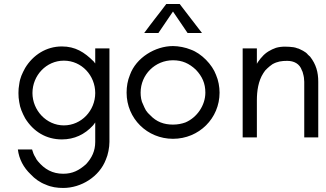

<svg xmlns="http://www.w3.org/2000/svg" viewBox="-20 -680 1615 950"><path d="M138.7 59.6H68.4C74.2 107.4 96.7 149.4 131.8 182.6C151.4 204.1 178.7 223.6 206.1 233.4C233.4 246.1 263.7 250 293 250C381.8 250 471.7 194.3 503.9 109.4C514.6 85.9 521.5 48.8 521.5 22.5V-440.4H451.2V-366.2C450.2 -367.2 449.2 -368.2 448.2 -369.1L446.3 -373C445.3 -374 444.3 -375 443.4 -376C397.5 -421.9 352.5 -450.2 286.1 -450.2C209 -450.2 143.6 -408.2 104.5 -343.8C89.8 -316.4 79.1 -294.9 75.2 -263.7C72.3 -249 71.3 -234.4 71.3 -219.7C71.3 -204.1 72.3 -189.5 75.2 -174.8C79.1 -145.5 90.8 -120.1 104.5 -94.7C145.5 -28.3 209 9.8 286.1 9.8C347.7 9.8 399.4 -14.6 440.4 -59.6C441.4 -60.5 442.4 -62.5 443.4 -63.5C444.3 -64.5 445.3 -66.4 446.3 -67.4C447.3 -68.4 450.2 -72.3 451.2 -74.2V22.5C451.2 66.4 434.6 101.6 405.3 132.8C371.1 163.1 338.9 179.7 293 179.7C239.3 179.7 200.2 157.2 167 117.2C162.1 111.3 158.2 105.5 155.3 98.6C147.5 86.9 142.6 73.2 138.7 59.6ZM451.2 -219.7C451.2 -132.8 382.8 -59.6 295.9 -59.6C209 -59.6 140.6 -134.8 140.6 -219.7C140.6 -306.6 209 -379.9 295.9 -379.9C384.8 -379.9 451.2 -305.7 451.2 -219.7Z M835.9 -623C872.1 -570.3 895.5 -535.2 908.2 -516.6H979.5C960.9 -541 942.4 -564.5 923.8 -588.9C905.3 -612.3 887.7 -635.7 869.1 -660.2H802.7C784.2 -635.7 766.6 -612.3 748 -588.9C729.5 -564.5 710.9 -541 693.4 -516.6H763.7C799.8 -570.3 824.2 -605.5 835.9 -623ZM1066.4 -221.7C1066.4 -250 1060.5 -283.2 1048.8 -309.6C1030.3 -360.4 976.6 -416 923.8 -434.6C898.4 -445.3 863.3 -452.1 835.9 -452.1C748 -452.1 653.3 -394.5 623 -309.6C611.3 -281.2 606.4 -252 606.4 -221.7C606.4 -92.8 709 6.8 835.9 6.8C964.8 6.8 1066.4 -94.7 1066.4 -221.7ZM996.1 -221.7C996.1 -159.2 955.1 -98.6 897.5 -74.2C878.9 -67.4 858.4 -63.5 835.9 -63.5C791 -63.5 753.9 -77.1 722.7 -110.4C714.8 -117.2 708 -125 702.1 -133.8C697.3 -142.6 692.4 -152.3 688.5 -162.1C678.7 -179.7 675.8 -202.1 675.8 -221.7C675.8 -311.5 748 -381.8 835.9 -381.8C881.8 -381.8 916 -366.2 949.2 -335C980.5 -301.8 996.1 -267.6 996.1 -221.7Z M1485.4 0H1554.7V-275.4C1554.7 -323.2 1543.9 -361.3 1514.6 -399.4C1511.7 -402.3 1507.8 -406.2 1503.9 -409.2C1501 -413.1 1497.1 -417 1493.2 -419.9C1488.3 -422.9 1484.4 -425.8 1479.5 -428.7C1474.6 -431.6 1470.7 -433.6 1465.8 -435.5C1460.9 -438.5 1455.1 -440.4 1450.2 -441.4C1445.3 -443.4 1439.5 -445.3 1432.6 -446.3C1418.9 -448.2 1404.3 -449.2 1389.6 -449.2C1374 -449.2 1359.4 -447.3 1345.7 -443.4C1320.3 -434.6 1293.9 -419.9 1276.4 -398.4C1271.5 -393.6 1266.6 -387.7 1262.7 -381.8C1257.8 -376 1253.9 -370.1 1251 -364.3V-440.4H1180.7V0H1251V-183.6C1251 -229.5 1257.8 -279.3 1283.2 -318.4C1288.1 -327.1 1294.9 -335 1302.7 -341.8C1309.6 -348.6 1318.4 -355.5 1328.1 -362.3C1352.5 -376 1374 -378.9 1401.4 -378.9C1434.6 -378.9 1462.9 -364.3 1473.6 -332C1476.6 -327.1 1478.5 -321.3 1479.5 -315.4C1483.4 -302.7 1485.4 -288.1 1485.4 -275.4Z"/></svg>

Font: My Font
Style: Regular
Weight: 400
Designer: Alfredo Marco Pradil
Version: Version 0.001